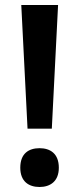

<svg xmlns="http://www.w3.org/2000/svg" viewBox="-20 -734 317 767"><path d="M187 -220 212 -714H65L90 -220ZM61 -64C61 -9 95 13 138 13C180 13 215 -9 215 -64C215 -121 180 -142 138 -142C95 -142 61 -121 61 -64Z"/></svg>

Font: Noto Sans Myanmar UI SemiBold
Style: Regular
Weight: 600
Designer: Monotype Design Team
Foundry: Monotype Imaging Inc.
Version: Version 2.103